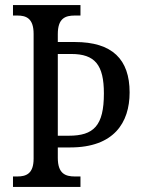

<svg xmlns="http://www.w3.org/2000/svg" viewBox="-20 -734 561 754"><path d="M31 0H296V-41H274C237 -41 207 -52 207 -114V-155H256C427 -155 489 -252 489 -371C489 -501 421 -569 274 -569H207V-600C207 -662 236 -673 274 -673H296V-714H31V-673H48C83 -673 112 -662 112 -601V-111C112 -52 83 -41 48 -41H31ZM250 -201H207V-522H260C353 -522 388 -479 388 -367C388 -240 348 -201 250 -201Z"/></svg>

Font: Noto Serif Ethiopic Cn
Style: Regular
Weight: 400
Width: 3
Designer: Monotype Design Team
Foundry: Monotype Imaging Inc.
Version: Version 2.102